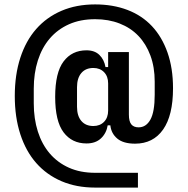

<svg xmlns="http://www.w3.org/2000/svg" viewBox="-20 -730 851 870"><path d="M605 120H411Q326 120 258.5 91Q191 62 144 8.5Q97 -45 72 -122Q47 -199 47 -295Q47 -391 72 -468Q97 -545 144 -598.5Q191 -652 258.5 -681Q326 -710 411 -710Q492 -710 557.5 -685Q623 -660 668.5 -611.5Q714 -563 739 -492Q764 -421 764 -330Q764 -207 719 -143Q674 -79 592 -79Q539 -79 511.5 -102Q484 -125 480 -162H468Q462 -126 437.5 -103Q413 -80 372 -80Q306 -80 268 -130.5Q230 -181 230 -291Q230 -401 268 -451.5Q306 -502 372 -502Q409 -502 430.5 -481Q452 -460 458 -426H470V-494H564V-211Q564 -180 575 -166.5Q586 -153 608 -153Q642 -153 661.5 -188Q681 -223 681 -301V-360Q681 -426 661.5 -478.5Q642 -531 607 -567.5Q572 -604 522 -623.5Q472 -643 411 -643Q344 -643 292.5 -620Q241 -597 205.5 -555.5Q170 -514 151.5 -456Q133 -398 133 -328V-262Q133 -192 151.5 -134Q170 -76 205.5 -34.5Q241 7 292.5 30Q344 53 411 53H605ZM403 -159Q433 -159 451.5 -178Q470 -197 470 -229V-352Q470 -384 451.5 -403Q433 -422 403 -422Q368 -422 348.5 -399Q329 -376 329 -335V-246Q329 -205 348.5 -182Q368 -159 403 -159Z"/></svg>

Font: IBM Plex Sans Cond SmBld
Style: Regular
Weight: 600
Width: 3
Designer: Mike Abbink, Paul van der Laan, Pieter van Rosmalen
Foundry: Bold Monday
Version: Version 1.3